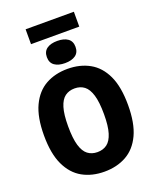

<svg xmlns="http://www.w3.org/2000/svg" viewBox="-196 -1217 1075 1335"><g transform="rotate(-20 341.0 -549.0)"><path d="M341 10Q249 10 179 -29Q109 -68 69.5 -151.8Q30 -235.5 30 -370Q30 -505 69.5 -588.5Q109 -672 179 -711Q249 -750 341 -750Q433 -750 503.2 -711Q573.5 -672 612.8 -588.5Q652 -505 652 -370Q652 -235.5 612.8 -151.8Q573.5 -68 503.2 -29Q433 10 341 10ZM341 -134.5Q383 -134.5 412.2 -156.2Q441.5 -178 457.2 -228.8Q473 -279.5 473 -366.5Q473 -456.5 457.2 -508.8Q441.5 -561 412.2 -583.2Q383 -605.5 341 -605.5Q299.5 -605.5 270 -583.8Q240.5 -562 225 -511.2Q209.5 -460.5 209.5 -373.5Q209.5 -283.5 225 -231.2Q240.5 -179 270 -156.8Q299.5 -134.5 341 -134.5ZM341 -793Q292 -793 263.5 -813.2Q235 -833.5 235 -875Q235 -916.5 263.5 -936.8Q292 -957 341 -957Q390 -957 418.5 -936.8Q447 -916.5 447 -875Q447 -833.5 418.5 -813.2Q390 -793 341 -793ZM162.5 -998V-1108H519.5V-998Z"/></g></svg>

Font: Encode Sans Cnd XBd
Style: Regular
Weight: 800
Width: 3
Designer: Multiple Designers
Foundry: Impallari Type
Version: Version 3.002; ttfautohint (v1.8.3) -l 8 -r 50 -G 200 -x 14 